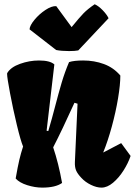

<svg xmlns="http://www.w3.org/2000/svg" viewBox="-20 -855 622 885"><path d="M225.1 -175.8Q250 -102.1 266.1 -11.7Q235.8 9.8 174.8 9.8Q141.1 9.8 105.5 -1.5Q69.8 -12.7 52.2 -32.2Q62 -88.4 69.1 -118.4Q76.2 -148.4 86.4 -179.7Q75.2 -206.1 57.6 -279.3Q40 -352.5 26.4 -424.8Q12.7 -497.1 12.7 -514.6L13.2 -518.1Q29.3 -545.4 72.5 -560.8Q115.7 -576.2 159.7 -576.2Q210.4 -576.2 230.5 -558.1L194.8 -252.4L202.6 -251Q210.4 -276.9 219.5 -310.1Q228.5 -343.3 232.4 -358.4Q250.5 -427.7 264.6 -475.3Q278.8 -522.9 298.3 -568.8Q321.3 -576.2 363.3 -576.2Q414.6 -576.2 459 -559.8Q503.4 -543.5 534.7 -506.8Q534.7 -465.3 524.2 -402.1Q513.7 -338.9 495.4 -271.7Q477.1 -204.6 455.6 -151.9L538.6 -195.3L582 -136.2Q570.8 -103 549.3 -69.1Q527.8 -35.2 501 -12.7Q474.1 9.8 447.8 9.8Q425.3 9.8 399.2 -2.9Q373 -15.6 355 -35.2Q337.4 -53.7 330.8 -69.3Q324.2 -85 325.2 -107.9L337.4 -377L323.2 -381.3Q266.1 -255.4 225.1 -175.8ZM298.8 -619.6Q263.2 -619.6 238.8 -624.5L116.2 -719.7Q117.2 -737.3 138.9 -763.7Q160.6 -790 189.5 -809.1Q218.3 -828.1 239.3 -826.7L310.1 -730Q345.7 -773.9 365 -793.7Q384.3 -813.5 416.5 -835.4Q434.1 -827.6 452.9 -808.3Q471.7 -789.1 480.5 -771L340.8 -622.6Q325.2 -619.6 298.8 -619.6Z"/></svg>

Font: Fruktur
Style: Regular
Weight: 400
Designer: Viktoriya Grabowska
Foundry: Viktoriya Grabowska
Version: Version 1.004; ttfautohint (v1.4.1)